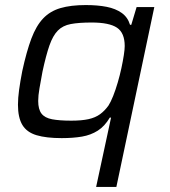

<svg xmlns="http://www.w3.org/2000/svg" viewBox="-20 -538 674 759"><path d="M360 201 419 -73H414Q394 -39 366.5 -21.5Q339 -4 304 2Q269 8 224 8Q163 8 124.5 -3.5Q86 -15 68.5 -44Q51 -73 51 -124Q51 -150 55.5 -183Q60 -216 68 -257Q85 -335 104 -385.5Q123 -436 150.5 -465Q178 -494 219 -506Q260 -518 319 -518Q366 -518 401.5 -511Q437 -504 461 -487Q485 -470 494 -440H499L520 -510H590L440 201ZM262 -61Q303 -61 330 -67Q357 -73 375.5 -86.5Q394 -100 409 -121Q418 -135 427.5 -159Q437 -183 445.5 -212Q454 -241 460 -269Q466 -297 469.5 -320Q473 -343 473 -356Q473 -408 442.5 -428.5Q412 -449 342 -449Q292 -449 260 -443Q228 -437 208.5 -417Q189 -397 175.5 -358.5Q162 -320 148 -255Q141 -217 136 -188.5Q131 -160 131 -139Q131 -106 144 -89Q157 -72 186 -66.5Q215 -61 262 -61Z"/></svg>

Font: Saira SemiExpanded
Style: Italic
Weight: 400
Width: 6
Italic angle: -12°
Designer: Hector Gatti with collaboration of the Omnibus-Type team
Foundry: Omnibus-Type
Version: Version 1.101